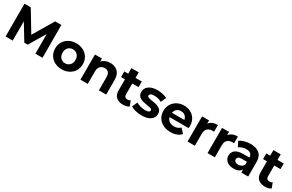

<svg xmlns="http://www.w3.org/2000/svg" viewBox="182 -2122 5405 3552"><g transform="rotate(30 2884.5 -346.0)"><path d="M83 0V-700H217L479 -265L737 -700H870L872 0H720L719 -419L513 -74H440L235 -412V0Z M1283 8Q1197 8 1130.5 -27.5Q1064 -63 1025.5 -125.5Q987 -188 987 -269Q987 -350 1025.5 -412.5Q1064 -475 1130.5 -510.5Q1197 -546 1283 -546Q1368 -546 1435 -510.5Q1502 -475 1540 -412.5Q1578 -350 1578 -269Q1578 -188 1540 -125.5Q1502 -63 1435 -27.5Q1368 8 1283 8ZM1283 -120Q1341 -120 1380.5 -160Q1420 -200 1420 -269Q1420 -339 1380.5 -378.5Q1341 -418 1283 -418Q1224 -418 1184.5 -378.5Q1145 -339 1145 -269Q1145 -200 1184.5 -160Q1224 -120 1283 -120Z M1682 0V-538H1831V-474Q1862 -509 1908 -527.5Q1954 -546 2009 -546Q2073 -546 2123.5 -520.5Q2174 -495 2203 -442.5Q2232 -390 2232 -308V0H2076V-284Q2076 -349 2047 -380Q2018 -411 1967 -411Q1911 -411 1874.5 -375.5Q1838 -340 1838 -266V0Z M2593 8Q2498 8 2445 -40.5Q2392 -89 2392 -185V-418H2309V-538H2392V-657H2548V-538H2682V-418H2548V-187Q2548 -153 2565.5 -134.5Q2583 -116 2615 -116Q2652 -116 2678 -136L2720 -26Q2696 -9 2662.5 -0.5Q2629 8 2593 8Z M2989 8Q2920 8 2856.5 -8.5Q2793 -25 2756 -50L2808 -162Q2844 -138 2895 -124Q2946 -110 2995 -110Q3049 -110 3071.5 -123Q3094 -136 3094 -159Q3094 -185 3062 -194Q3030 -203 2985 -210Q2949 -215 2911.5 -223Q2874 -231 2841.5 -247Q2809 -263 2789 -293Q2769 -323 2769 -372Q2769 -448 2834.5 -497Q2900 -546 3018 -546Q3073 -546 3129.5 -533.5Q3186 -521 3225 -499L3173 -388Q3133 -411 3094 -419.5Q3055 -428 3018 -428Q2965 -428 2941.5 -413.5Q2918 -399 2918 -378Q2918 -355 2941.5 -344.5Q2965 -334 3002 -328.5Q3039 -323 3080.5 -315.5Q3122 -308 3159 -292.5Q3196 -277 3219.5 -246.5Q3243 -216 3243 -163Q3243 -88 3176.5 -40Q3110 8 2989 8Z M3606 8Q3513 8 3444 -28Q3375 -64 3337 -126.5Q3299 -189 3299 -269Q3299 -350 3336.5 -412.5Q3374 -475 3439 -510.5Q3504 -546 3586 -546Q3665 -546 3728.5 -512Q3792 -478 3829 -415.5Q3866 -353 3866 -267Q3866 -258 3865 -246.5Q3864 -235 3863 -225H3456Q3468 -175 3508.5 -146Q3549 -117 3610 -117Q3653 -117 3685.5 -130Q3718 -143 3745 -169L3828 -79Q3752 8 3606 8ZM3455 -316H3719Q3711 -367 3675.5 -397.5Q3640 -428 3587 -428Q3534 -428 3498.5 -397.5Q3463 -367 3455 -316Z M3970 0V-538H4119V-467Q4176 -546 4304 -546V-402Q4284 -404 4269 -404Q4204 -404 4165 -367.5Q4126 -331 4126 -254V0Z M4397 0V-538H4546V-467Q4603 -546 4731 -546V-402Q4711 -404 4696 -404Q4631 -404 4592 -367.5Q4553 -331 4553 -254V0Z M5119 0V-66Q5074 8 4955 8Q4860 8 4807 -38.5Q4754 -85 4754 -155Q4754 -226 4808 -271Q4862 -316 4985 -316H5109Q5109 -366 5078.5 -394Q5048 -422 4985 -422Q4942 -422 4900.5 -408.5Q4859 -395 4830 -372L4774 -481Q4818 -512 4880 -529Q4942 -546 5006 -546Q5129 -546 5197 -487.5Q5265 -429 5265 -307V0ZM5109 -170V-225H5002Q4947 -225 4926.5 -207Q4906 -189 4906 -162Q4906 -132 4929.5 -114.5Q4953 -97 4994 -97Q5033 -97 5064 -115.5Q5095 -134 5109 -170Z M5626 8Q5531 8 5478 -40.5Q5425 -89 5425 -185V-418H5342V-538H5425V-657H5581V-538H5715V-418H5581V-187Q5581 -153 5598.5 -134.5Q5616 -116 5648 -116Q5685 -116 5711 -136L5753 -26Q5729 -9 5695.5 -0.5Q5662 8 5626 8Z"/></g></svg>

Font: Montserrat
Style: Bold
Weight: 700
Designer: Julieta Ulanovsky
Foundry: Julieta Ulanovsky
Version: Version 9.000; ttfautohint (v1.8.4.7-5d5b)